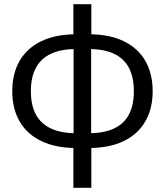

<svg xmlns="http://www.w3.org/2000/svg" viewBox="-20 -688 780 908"><path d="M341 12Q244 12 176 -20.5Q108 -53 73 -113.5Q38 -174 38 -257Q38 -340 73 -400.5Q108 -461 176 -493.5Q244 -526 341 -526H399Q497 -526 564.5 -493.5Q632 -461 667 -400.5Q702 -340 702 -257Q702 -174 667 -113.5Q632 -53 564.5 -20.5Q497 12 399 12ZM327 200V-14L328 -38V-484L327 -500V-668H412V-499L411 -481V-37L412 -15V200ZM339 -58H401Q471 -58 518.5 -80Q566 -102 589.5 -146Q613 -190 613 -257Q613 -323 589.5 -367.5Q566 -412 518.5 -434Q471 -456 400 -456H339Q269 -456 221.5 -434Q174 -412 150 -367.5Q126 -323 126 -257Q126 -190 150 -146Q174 -102 221.5 -80Q269 -58 339 -58Z"/></svg>

Font: TikTok Sans 24pt
Style: Regular
Weight: 400
Version: Version 4.000